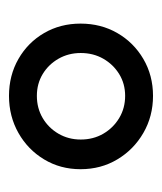

<svg xmlns="http://www.w3.org/2000/svg" viewBox="14 -782 360 427"><g transform="rotate(-90 193.5 -568.0)"><path d="M194.3 -407.2Q148.9 -407.2 111.8 -428.7Q74.7 -450.2 53 -486.6Q31.2 -522.9 31.2 -568.4Q31.2 -613.3 53 -649.4Q74.7 -685.5 111.8 -706.5Q148.9 -727.5 194.3 -727.5Q239.7 -727.5 276.4 -706.5Q313 -685.5 334 -649.4Q355 -613.3 355 -568.4Q355 -522.9 334 -486.6Q313 -450.2 276.4 -428.7Q239.7 -407.2 194.3 -407.2ZM194.3 -469.2Q221.2 -469.2 242.7 -482.4Q264.2 -495.6 276.9 -517.8Q289.6 -540 289.6 -567.9Q289.6 -595.2 276.9 -617.4Q264.2 -639.6 242.7 -652.6Q221.2 -665.5 194.3 -665.5Q167 -665.5 145 -652.6Q123 -639.6 110.1 -617.4Q97.2 -595.2 97.2 -567.9Q97.2 -540 110.1 -517.8Q123 -495.6 145 -482.4Q167 -469.2 194.3 -469.2Z"/></g></svg>

Font: Reddit Sans Medium
Style: Regular
Weight: 500
Designer: Stephen Hutchings
Foundry: Reddit
Version: Version 1.014